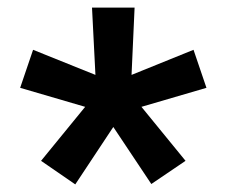

<svg xmlns="http://www.w3.org/2000/svg" viewBox="-20 -767 596 505"><path d="M178 -282 88 -344 204 -486 33 -536 67 -636 231 -570 222 -747H334L326 -570L489 -636L523 -536L352 -486L468 -344L378 -283L278 -433Z"/></svg>

Font: IBM Plex Sans SmBld
Style: Regular
Weight: 600
Designer: Mike Abbink, Paul van der Laan, Pieter van Rosmalen
Foundry: Bold Monday
Version: Version 3.005